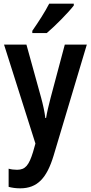

<svg xmlns="http://www.w3.org/2000/svg" viewBox="-20 -786 496 1046"><path d="M382 -756V-766H248C225 -721 190 -667 156 -618V-606H235C281 -645 353 -718 382 -756ZM2 -543 173 -4 160 42C138 113 119 139 73 139C57 139 41 137 27 133V232C46 237 66 240 90 240C184 240 235 184 272 62L453 -543H333L256 -254C245 -212 236 -174 231 -143H227C223 -177 214 -217 204 -254L124 -543Z"/></svg>

Font: Noto Sans Lao UI Cond SemBd
Style: Regular
Weight: 600
Width: 3
Designer: Monotype Design Team
Foundry: Monotype Imaging Inc.
Version: Version 2.000